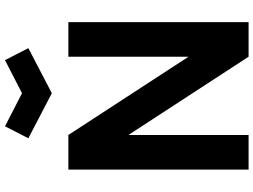

<svg xmlns="http://www.w3.org/2000/svg" viewBox="-148 -906 1054 799"><g transform="rotate(-90 379.5 -507.0)"><path d="M252.9 -1013.7 203.1 -916.5 390.6 -818.8 578.1 -916.5 528.3 -1013.7 390.6 -942.9ZM216.8 -750 542.5 -250V-750H686.5V0H542.5L216.8 -500V0H72.8V-750Z"/></g></svg>

Font: Manrope3 ExtraBold
Style: Bold
Weight: 800
Width: 4
Designer: Mikhail Sharanda
Foundry: Mikhail Sharanda
Version: Version 3.000;PS 003.000;hotconv 1.0.88;makeotf.lib2.5.64775